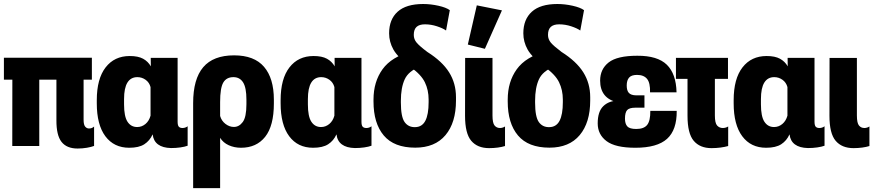

<svg xmlns="http://www.w3.org/2000/svg" viewBox="-31 -740 4426 973"><path d="M-11.2 -336.4H434.6V-447.3H-11.2ZM31.2 0H168V-404.8H31.7ZM362.3 12.7Q386.7 12.7 409.4 8.8Q432.1 4.9 445.8 -0.5V-98.6Q439.5 -93.3 433.6 -91.1Q427.7 -88.9 419.9 -88.9Q408.7 -88.9 400.6 -98.4Q392.6 -107.9 392.6 -133.3V-419.4H254.9V-130.9Q254.4 -54.7 280.8 -21Q307.1 12.7 362.3 12.7Z M624 8.8Q672.9 8.8 700.4 -9Q728 -26.9 742.2 -58.6H742.7Q746.6 -25.4 770 -8.1Q793.5 9.3 835.9 10.3Q860.8 10.3 883.1 7.1Q905.3 3.9 919.9 -1.5V-100.1Q915 -96.2 908.4 -93.8Q901.9 -91.3 894 -91.3Q881.3 -91.3 875.2 -97.9Q869.1 -104.5 869.1 -124V-446.8H732.9L733.4 -403.8Q719.2 -428.7 694.1 -442.4Q668.9 -456.1 626.5 -456.1Q548.8 -456.1 504.2 -398.4Q459.5 -340.8 459.5 -232.4V-216.3Q459.5 -107.9 502.9 -49.6Q546.4 8.8 624 8.8ZM664.1 -96.2Q632.8 -96.2 615.2 -123Q597.7 -149.9 597.7 -210.9V-237.8Q597.7 -293.9 614.7 -321.5Q631.8 -349.1 665 -349.1Q688 -349.1 706.8 -335.7Q725.6 -322.3 731.9 -298.8V-153.8Q724.6 -127 706.1 -111.6Q687.5 -96.2 664.1 -96.2Z M947.8 213.4H1084.5V-41.5Q1100.1 -16.6 1128.4 -3.9Q1156.7 8.8 1190.4 8.8Q1268.6 8.8 1312.7 -46.6Q1356.9 -102.1 1356.9 -215.8V-234.9Q1356.9 -343.3 1307.1 -401.4Q1257.3 -459.5 1155.3 -459.5Q1049.8 -459.5 998.8 -399.4Q947.8 -339.4 947.8 -217.3ZM1154.3 -96.7Q1131.3 -96.7 1111.3 -112.3Q1091.3 -127.9 1084.5 -152.3V-222.7Q1084.5 -294.4 1100.6 -321.8Q1116.7 -349.1 1151.9 -349.1Q1184.1 -349.1 1200.9 -322.5Q1217.8 -295.9 1217.8 -234.9V-211.9Q1217.8 -146.5 1199.2 -121.6Q1180.7 -96.7 1154.3 -96.7Z M1555.7 8.8Q1604.5 8.8 1632.1 -9Q1659.7 -26.9 1673.8 -58.6H1674.3Q1678.2 -25.4 1701.7 -8.1Q1725.1 9.3 1767.6 10.3Q1792.5 10.3 1814.7 7.1Q1836.9 3.9 1851.6 -1.5V-100.1Q1846.7 -96.2 1840.1 -93.8Q1833.5 -91.3 1825.7 -91.3Q1813 -91.3 1806.9 -97.9Q1800.8 -104.5 1800.8 -124V-446.8H1664.6L1665 -403.8Q1650.9 -428.7 1625.7 -442.4Q1600.6 -456.1 1558.1 -456.1Q1480.5 -456.1 1435.8 -398.4Q1391.1 -340.8 1391.1 -232.4V-216.3Q1391.1 -107.9 1434.6 -49.6Q1478 8.8 1555.7 8.8ZM1595.7 -96.2Q1564.5 -96.2 1546.9 -123Q1529.3 -149.9 1529.3 -210.9V-237.8Q1529.3 -293.9 1546.4 -321.5Q1563.5 -349.1 1596.7 -349.1Q1619.6 -349.1 1638.4 -335.7Q1657.2 -322.3 1663.6 -298.8V-153.8Q1656.2 -127 1637.7 -111.6Q1619.1 -96.2 1595.7 -96.2Z M2073.2 8.3Q2173.3 8.3 2226.6 -55.2Q2279.8 -118.7 2279.8 -230.5V-247.6Q2279.8 -317.9 2244.9 -373.5Q2210 -429.2 2134.8 -476.6Q2095.2 -506.3 2080.6 -523.7Q2065.9 -541 2065.9 -563Q2065.9 -590.8 2080.1 -603.8Q2094.2 -616.7 2122.6 -616.7Q2153.3 -616.7 2183.6 -606.7Q2213.9 -596.7 2229.5 -585.4L2248.5 -688.5Q2230 -702.1 2190.7 -710.9Q2151.4 -719.7 2113.3 -719.7Q2027.3 -719.7 1984.1 -680.7Q1940.9 -641.6 1940.9 -571.3Q1940.9 -527.8 1962.6 -489Q1984.4 -450.2 2049.8 -399.9Q2103 -362.3 2122.1 -323Q2141.1 -283.7 2141.1 -235.4V-222.2Q2141.1 -159.7 2124.5 -127.9Q2107.9 -96.2 2072.8 -95.7Q2038.6 -94.7 2019.5 -121.3Q2000.5 -147.9 2000.5 -220.2V-229Q2000.5 -295.4 2019.8 -337.6Q2039.1 -379.9 2096.7 -401.9L2054.2 -479Q1953.6 -452.6 1907.7 -389.2Q1861.8 -325.7 1861.8 -235.4V-225.6Q1861.8 -115.2 1913.8 -53.5Q1965.8 8.3 2073.2 8.3Z M2447.8 10.7Q2470.7 10.7 2491.9 7.8Q2513.2 4.9 2528.3 0V-99.1Q2522.5 -95.2 2515.9 -93.3Q2509.3 -91.3 2502.9 -91.3Q2485.8 -91.3 2475.3 -104Q2464.8 -116.7 2464.8 -154.8V-446.3H2326.2L2325.7 -153.3Q2325.7 -63.5 2357.2 -26.4Q2388.7 10.7 2447.8 10.7ZM2426.3 -492.7 2512.7 -687.5 2385.3 -712.9 2339.8 -514.2Z M2753.4 8.3Q2853.5 8.3 2906.7 -55.2Q2960 -118.7 2960 -230.5V-247.6Q2960 -317.9 2925 -373.5Q2890.1 -429.2 2814.9 -476.6Q2775.4 -506.3 2760.7 -523.7Q2746.1 -541 2746.1 -563Q2746.1 -590.8 2760.3 -603.8Q2774.4 -616.7 2802.7 -616.7Q2833.5 -616.7 2863.8 -606.7Q2894 -596.7 2909.7 -585.4L2928.7 -688.5Q2910.2 -702.1 2870.8 -710.9Q2831.5 -719.7 2793.5 -719.7Q2707.5 -719.7 2664.3 -680.7Q2621.1 -641.6 2621.1 -571.3Q2621.1 -527.8 2642.8 -489Q2664.6 -450.2 2730 -399.9Q2783.2 -362.3 2802.2 -323Q2821.3 -283.7 2821.3 -235.4V-222.2Q2821.3 -159.7 2804.7 -127.9Q2788.1 -96.2 2752.9 -95.7Q2718.8 -94.7 2699.7 -121.3Q2680.7 -147.9 2680.7 -220.2V-229Q2680.7 -295.4 2700 -337.6Q2719.2 -379.9 2776.9 -401.9L2734.4 -479Q2633.8 -452.6 2587.9 -389.2Q2542 -325.7 2542 -235.4V-225.6Q2542 -115.2 2594 -53.5Q2646 8.3 2753.4 8.3Z M3189 8.8Q3299.3 8.8 3349.4 -36.4Q3399.4 -81.5 3398.4 -178.2H3264.6Q3265.1 -127.9 3248.8 -107.2Q3232.4 -86.4 3193.4 -86.4Q3159.7 -86.4 3147.9 -99.6Q3136.2 -112.8 3136.2 -138.7Q3136.2 -170.4 3147.5 -182.4Q3158.7 -194.3 3189 -194.3H3234.9V-256.8H3192.4Q3166.5 -257.3 3155.8 -269.3Q3145 -281.2 3145 -306.6Q3145 -333 3157 -346.7Q3168.9 -360.4 3197.3 -360.4Q3231.4 -360.4 3248 -340.3Q3264.6 -320.3 3263.2 -272H3397.5Q3395.5 -365.7 3348.4 -411.9Q3301.3 -458 3198.7 -457.5Q3096.7 -457.5 3053.5 -423.6Q3010.3 -389.6 3010.3 -331.5Q3010.3 -286.6 3032.5 -258.8Q3054.7 -231 3101.1 -220.7V-230Q3054.7 -229.5 3026.4 -202.1Q2998 -174.8 2998 -114.7Q2998 -58.6 3042.7 -24.9Q3087.4 8.8 3189 8.8Z M3394.5 -340.3H3658.2V-446.8H3394.5ZM3574.7 10.7Q3598.1 10.7 3620.1 7.8Q3642.1 4.9 3659.2 0V-99.1Q3653.3 -95.2 3646.2 -93.3Q3639.2 -91.3 3632.3 -91.3Q3614.3 -91.3 3603 -104Q3591.8 -116.7 3591.8 -154.8V-431.2H3453.1V-153.3Q3453.1 -63.5 3484.6 -26.4Q3516.1 10.7 3574.7 10.7Z M3851.6 8.8Q3900.4 8.8 3928 -9Q3955.6 -26.9 3969.7 -58.6H3970.2Q3974.1 -25.4 3997.6 -8.1Q4021 9.3 4063.5 10.3Q4088.4 10.3 4110.6 7.1Q4132.8 3.9 4147.5 -1.5V-100.1Q4142.6 -96.2 4136 -93.8Q4129.4 -91.3 4121.6 -91.3Q4108.9 -91.3 4102.8 -97.9Q4096.7 -104.5 4096.7 -124V-446.8H3960.4L3960.9 -403.8Q3946.8 -428.7 3921.6 -442.4Q3896.5 -456.1 3854 -456.1Q3776.4 -456.1 3731.7 -398.4Q3687 -340.8 3687 -232.4V-216.3Q3687 -107.9 3730.5 -49.6Q3773.9 8.8 3851.6 8.8ZM3891.6 -96.2Q3860.4 -96.2 3842.8 -123Q3825.2 -149.9 3825.2 -210.9V-237.8Q3825.2 -293.9 3842.3 -321.5Q3859.4 -349.1 3892.6 -349.1Q3915.5 -349.1 3934.3 -335.7Q3953.1 -322.3 3959.5 -298.8V-153.8Q3952.1 -127 3933.6 -111.6Q3915 -96.2 3891.6 -96.2Z M4294.4 10.7Q4317.4 10.7 4338.6 7.8Q4359.9 4.9 4375 0V-99.1Q4369.1 -95.2 4362.5 -93.3Q4356 -91.3 4349.6 -91.3Q4332.5 -91.3 4322 -104Q4311.5 -116.7 4311.5 -154.8V-446.3H4172.9L4172.4 -153.3Q4172.4 -63.5 4203.9 -26.4Q4235.4 10.7 4294.4 10.7Z"/></svg>

Font: Roboto Flex Super Cond Bold
Style: Regular
Weight: 700
Width: 3
Designer: Berlow after Robertson
Foundry: Google
Version: Version 3.000